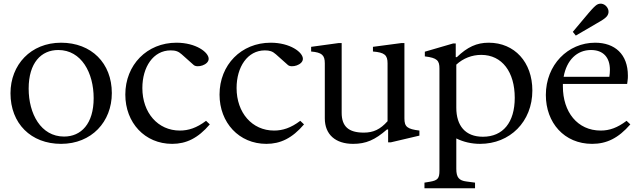

<svg xmlns="http://www.w3.org/2000/svg" viewBox="-20 -758 3415 1025"><path d="M306 10C469 10 577 -108 577 -261C577 -421 468 -530 306 -530C144 -530 36 -412 36 -260C36 -99 145 10 306 10ZM322 -29C198 -29 133 -151 133 -285C133 -423 200 -491 291 -491C415 -491 480 -369 480 -234C480 -97 413 -29 322 -29Z M899 10C974 10 1037 -20 1100 -94L1080 -113C1030 -75 986 -61 940 -61C823 -61 740 -156 740 -288C740 -400 798 -489 891 -489C917 -489 932 -484 950 -468L1014 -411C1033 -394 1094 -411 1094 -444C1094 -479 1026 -530 922 -530C765 -530 649 -412 649 -253C649 -103 753 10 899 10Z M1402 10C1477 10 1540 -20 1603 -94L1583 -113C1533 -75 1489 -61 1443 -61C1326 -61 1243 -156 1243 -288C1243 -400 1301 -489 1394 -489C1420 -489 1435 -484 1453 -468L1517 -411C1536 -394 1597 -411 1597 -444C1597 -479 1529 -530 1425 -530C1268 -530 1152 -412 1152 -253C1152 -103 1256 10 1402 10Z M1865 10C1934 10 1982 -11 2046 -67H2052V2H2066L2219 -34V-61C2154 -69 2139 -81 2139 -126V-528H2122L1971 -508V-483C2033 -478 2049 -464 2049 -420V-111C2010 -67 1973 -50 1922 -50C1841 -50 1804 -83 1804 -156V-528H1787L1641 -508V-483C1698 -478 1714 -464 1714 -420V-126C1714 -40 1771 10 1865 10Z M2246 247H2516V217L2471 211C2430 206 2416 189 2416 143V-19C2454 0 2498 10 2543 10C2702 10 2822 -108 2822 -275C2822 -426 2727 -530 2589 -530C2525 -530 2475 -507 2419 -453H2413V-526H2399L2248 -482V-457C2315 -449 2326 -434 2326 -392V153C2326 194 2317 205 2276 212L2246 217ZM2558 -28C2464 -28 2416 -87 2416 -183V-413C2453 -447 2500 -465 2549 -465C2661 -465 2728 -373 2728 -236C2728 -104 2665 -28 2558 -28Z M3054 -568 3167 -634C3185 -644 3199 -652 3213 -664C3232 -680 3234 -704 3218 -723C3203 -741 3178 -744 3160 -728C3146 -716 3135 -703 3122 -688L3038 -588ZM3141 10C3218 10 3281 -20 3345 -94L3325 -113C3276 -76 3234 -61 3187 -61C3062 -61 2985 -161 2985 -296C2985 -301 2985 -305 2985 -310H3328L3330 -324C3332 -338 3332 -346 3332 -354C3332 -469 3262 -530 3157 -530C3012 -530 2894 -412 2894 -251C2894 -103 2992 10 3141 10ZM3135 -491C3200 -491 3236 -452 3236 -385C3236 -373 3235 -361 3233 -348H2989C3005 -437 3060 -491 3135 -491Z"/></svg>

Font: Hedvig Letters Serif 24pt
Style: Regular
Weight: 400
Designer: Alexander Örn & Tor Weibull
Foundry: Kanon Foundry
Version: Version 1.000